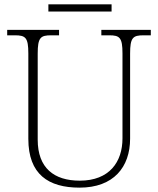

<svg xmlns="http://www.w3.org/2000/svg" viewBox="-20 -851 727 881"><path d="M202 -798H492V-831H202ZM345 10C501 10 577 -84 577 -215V-605C577 -679 590 -689 639 -689H672V-714H445V-689H481C529 -689 542 -679 542 -606V-216C542 -108 482 -22 346 -22C228 -22 153 -80 153 -210V-605C153 -679 166 -689 215 -689H251V-714H13V-689H48C97 -689 110 -679 110 -606V-214C110 -51 202 10 345 10Z"/></svg>

Font: Noto Serif Devanagari ExtraLight
Style: Regular
Weight: 200
Designer: Universal Thirst, Indian Type Foundry and the Monotype Design Team
Foundry: Monotype Imaging Inc.
Version: Version 2.004